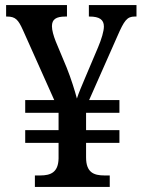

<svg xmlns="http://www.w3.org/2000/svg" viewBox="-20 -734 561 754"><path d="M117 0H411V-45H390C348 -45 318 -57 318 -116V-173H449V-223H318V-291H449V-341H330L441 -592C468 -654 479 -669 509 -669H516V-714H329V-669H332C370 -669 388 -657 388 -630C388 -612 379 -581 365 -548L315 -430C303 -402 287 -364 282 -347C275 -374 259 -426 242 -468L199 -571C190 -594 184 -615 184 -631C184 -658 200 -669 237 -669H243V-714H4V-669H8C41 -669 52 -656 70 -616L193 -341H79V-291H210V-223H79V-173H210V-112C209 -57 179 -45 138 -45H117Z"/></svg>

Font: Noto Serif Bengali SemiCondensed
Style: Regular
Weight: 400
Width: 4
Designer: Juan Bruce, Universal Thirst, Indian Type Foundry and the Monotype Design Team.
Foundry: Monotype Imaging Inc.
Version: Version 2.003